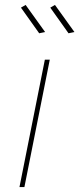

<svg xmlns="http://www.w3.org/2000/svg" viewBox="-20 -759 322 779"><path d="M139 -624 65 -728 84 -739 163 -629ZM258 -624 184 -728 203 -739 282 -629ZM79 0H59L162 -517H182Z"/></svg>

Font: Argentum Sans Thin
Style: Italic
Weight: 100
Italic angle: -11°
Designer: Julieta Ulanovsky (font), Cristiano Sobral (main changes and remaster)
Foundry: Julieta Ulanovsky (font), Cristiano Sobral (main changes and remaster)
Version: Version 2.007;June 15, 2022;FontCreator 14.0.0.2814 64-bit; 